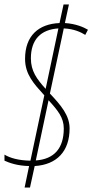

<svg xmlns="http://www.w3.org/2000/svg" viewBox="-30 -780 413 858"><path d="M100 -38 80 58H104L125 -38C224 -44 281 -104 281 -206C281 -264 243 -309 193 -362L255 -653C301 -651 332 -636 351 -624L363 -647C345 -658 309 -674 260 -677L278 -760H254L236 -677C142 -673 82 -620 82 -517C82 -447 122 -405 168 -354L106 -62C52 -63 15 -74 -10 -89V-62C12 -52 48 -39 100 -38ZM231 -653 174 -383C134 -427 108 -463 108 -519C108 -603 152 -648 231 -653ZM130 -63 187 -332C229 -286 255 -254 255 -206C255 -118 213 -69 130 -63Z"/></svg>

Font: Noto Sans ExtraCondensed Thin
Style: Italic
Weight: 100
Width: 2
Italic angle: -12°
Designer: Monotype Design Team
Foundry: Monotype Imaging Inc.
Version: Version 2.013